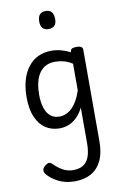

<svg xmlns="http://www.w3.org/2000/svg" viewBox="-122 -861 842 1321"><g transform="rotate(-10 299.0 -200.5)"><path d="M290 394Q225 394 175.5 368.5Q126 343 98 308Q89 295 89.5 281Q90 267 109 251Q127 237 138 238Q149 239 162 253Q194 284 225 300Q256 316 294 316Q334 316 361.5 299.5Q389 283 403.5 246.5Q418 210 418 150V-98Q395 -54 367.5 -29Q340 -4 310.5 6.5Q281 17 251 17Q195 17 153 -11Q111 -39 87 -94Q63 -149 63 -232Q63 -284 72.5 -328.5Q82 -373 101 -408.5Q120 -444 147 -468.5Q174 -493 209 -506Q244 -519 287 -519Q320 -519 353.5 -510Q387 -501 418 -485V-489Q418 -502 428 -508.5Q438 -515 460 -515Q482 -515 493 -508.5Q504 -502 504 -489V154Q504 234 478 287.5Q452 341 404.5 367.5Q357 394 290 394ZM263 -63Q294 -63 322.5 -79Q351 -95 375.5 -129.5Q400 -164 418 -219V-405Q387 -425 357 -432.5Q327 -440 297 -440Q270 -440 247.5 -432Q225 -424 207 -407.5Q189 -391 176.5 -366.5Q164 -342 157.5 -309.5Q151 -277 151 -235Q151 -184 163 -145Q175 -106 200 -84.5Q225 -63 263 -63ZM295 -669Q267 -669 253 -684.5Q239 -700 239 -731Q239 -763 253 -779Q267 -795 295 -795Q322 -795 336 -779Q350 -763 350 -731Q351 -700 336.5 -684.5Q322 -669 295 -669Z"/></g></svg>

Font: Playwrite IT Moderna
Style: Regular
Weight: 400
Designer: Veronika Burian, José Scaglione
Foundry: TypeTogether
Version: Version 1.002